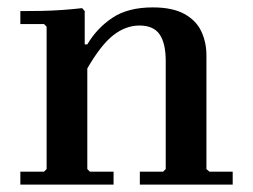

<svg xmlns="http://www.w3.org/2000/svg" viewBox="-20 -499 685 519"><path d="M538 -42 546 -35H609V0H358V-35H421L428 -42V-334Q428 -382 411.5 -406Q395 -430 357 -430Q320 -430 286.5 -404Q253 -378 216 -314V-42L223 -35H287V0H35V-35H99L106 -42V-427L99 -434H35V-469Q61 -469 90 -469.5Q119 -470 147.5 -472Q176 -474 202 -477L209 -469V-379H216Q242 -423 284 -451Q326 -479 393 -479Q446 -479 478 -461.5Q510 -444 524 -414.5Q538 -385 538 -349Z"/></svg>

Font: Brygada 1918 SemiBold
Style: Regular
Weight: 600
Designer: Mateusz Machalski | Borys Kosmynka | Przemek Hoffer
Foundry: NIEPODLEGLA 2018
Version: Version 3.006